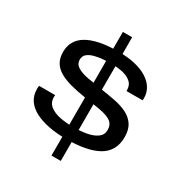

<svg xmlns="http://www.w3.org/2000/svg" viewBox="-178 -856 985 1038"><g transform="rotate(30 314.5 -337.0)"><path d="M290 49V-723H348V49ZM313 -68Q255 -68 205.5 -77.5Q156 -87 119 -106Q82 -125 62 -154.5Q42 -184 42 -225Q42 -230 42.5 -235Q43 -240 44 -244H144Q144 -242 143.5 -238Q143 -234 143 -232Q143 -197 168 -177.5Q193 -158 232.5 -150.5Q272 -143 314 -143Q359 -143 397.5 -150Q436 -157 460 -174.5Q484 -192 484 -222Q484 -256 461 -272.5Q438 -289 394 -297Q350 -305 288 -314Q237 -322 195.5 -333Q154 -344 124.5 -361Q95 -378 79.5 -404Q64 -430 64 -469Q64 -505 80 -533Q96 -561 128 -580Q160 -599 208.5 -609Q257 -619 322 -619Q381 -619 426 -608.5Q471 -598 502.5 -578.5Q534 -559 551 -531.5Q568 -504 568 -471Q568 -467 568 -464Q568 -461 567 -456H467V-460Q467 -493 446 -511Q425 -529 392.5 -536Q360 -543 322 -543Q300 -543 273 -541Q246 -539 220.5 -532.5Q195 -526 179 -513Q163 -500 163 -477Q163 -449 188 -434Q213 -419 253.5 -411.5Q294 -404 341 -397Q389 -390 433 -381.5Q477 -373 510.5 -356.5Q544 -340 563.5 -311Q583 -282 583 -235Q583 -190 565 -158Q547 -126 512.5 -106.5Q478 -87 428 -77.5Q378 -68 313 -68Z"/></g></svg>

Font: Archivo Expanded
Style: Regular
Weight: 400
Width: 7
Designer: Hector Gatti
Foundry: Omnibus-Type
Version: Version 2.001